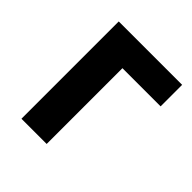

<svg xmlns="http://www.w3.org/2000/svg" viewBox="-179 -790 921 921"><g transform="rotate(45 281.0 -330.0)"><path d="M106 0V-660H536V-514H152L277 -617V0Z"/></g></svg>

Font: Cairo Play Black
Style: Regular
Weight: 900
Version: Version 3.119